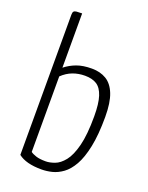

<svg xmlns="http://www.w3.org/2000/svg" viewBox="-141 -808 689 891"><g transform="rotate(20 204.0 -362.5)"><path d="M177 10Q138 10 109.5 2.5Q81 -5 62 -20V-712Q62 -724 66 -728.5Q70 -733 79.5 -734Q89 -735 107 -735V-467Q132 -487 163 -498.5Q194 -510 238 -510Q279 -510 309 -492Q339 -474 355.5 -432.5Q372 -391 372 -320Q372 -232 359.5 -172Q347 -112 326.5 -76Q306 -40 280.5 -21.5Q255 -3 228.5 3.5Q202 10 177 10ZM182 -32Q202 -32 226.5 -41Q251 -50 273 -77.5Q295 -105 309 -159.5Q323 -214 323 -305Q323 -368 311.5 -403.5Q300 -439 277.5 -453.5Q255 -468 219 -468Q187 -468 159 -457.5Q131 -447 107 -424V-51Q116 -44 134 -38Q152 -32 182 -32Z"/></g></svg>

Font: Yanone Kaffeesatz ExtraLight Light
Style: Regular
Weight: 300
Version: Version 2.003